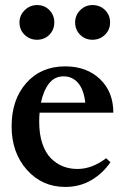

<svg xmlns="http://www.w3.org/2000/svg" viewBox="-20 -720 473 751"><path d="M56.2 -632.3Q56.2 -660.2 76.7 -680.2Q97.2 -700.2 125 -700.2Q153.8 -700.2 173.1 -680.7Q192.4 -661.1 192.4 -632.3Q192.4 -603.5 173.1 -584Q153.8 -564.5 125 -564.5Q96.2 -564.5 76.2 -584Q56.2 -603.5 56.2 -632.3ZM273.9 -632.3Q273.9 -660.2 293.7 -680.2Q313.5 -700.2 341.8 -700.2Q371.1 -700.2 390.9 -680.7Q410.6 -661.1 410.6 -632.3Q410.6 -603.5 390.6 -584Q370.6 -564.5 341.8 -564.5Q313 -564.5 293.5 -584Q273.9 -603.5 273.9 -632.3ZM235.4 11.2Q144.5 11.2 85 -55.9Q25.4 -123 25.4 -226.1Q25.4 -330.6 83 -395.5Q140.6 -460.4 234.9 -460.4Q318.8 -460.4 371.1 -410.6Q423.3 -360.8 423.3 -279.3H134.8Q133.3 -261.7 133.3 -243.7Q133.3 -195.3 145.5 -158.9Q157.7 -122.6 178.7 -101.3Q199.7 -80.1 225.8 -69.6Q252 -59.1 282.7 -59.1Q340.3 -59.1 395 -101.1L412.1 -85.4Q380.9 -40.5 335.9 -14.6Q291 11.2 235.4 11.2ZM140.1 -318.4H313.5Q308.1 -368.7 285.9 -395Q263.7 -421.4 228.5 -421.4Q193.4 -421.4 171.6 -393.3Q149.9 -365.2 140.1 -318.4Z"/></svg>

Font: Elstob 8pt SemiBold
Style: Regular
Weight: 600
Designer: Peter S. Baker
Version: Version 1.015